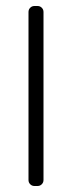

<svg xmlns="http://www.w3.org/2000/svg" viewBox="-20 -571 240 640"><path d="M105 -551H95C89.3 -551 84.6 -549.1 80.8 -545.2C76.9 -541.4 75 -536.7 75 -531V29C75 34.7 76.9 39.4 80.8 43.2C84.6 47.1 89.3 49 95 49H105C110.7 49 115.4 47.1 119.2 43.2C123.1 39.4 125 34.7 125 29V-531C125 -536.7 123.1 -541.4 119.2 -545.2C115.4 -549.1 110.7 -551 105 -551Z"/></svg>

Font: lerotica
Style: Regular
Weight: 400
Designer: defharo
Foundry: deFharo
Version: Version 1.001 2011